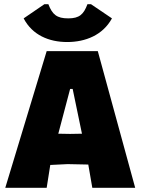

<svg xmlns="http://www.w3.org/2000/svg" viewBox="-20 -889 666 909"><path d="M5 0H201L218 -108L300 -112L398 -110L417 0H620L443 -647H201ZM298 -690C385 -690 467 -723 510 -802L411 -869H394C376 -821 356 -802 303 -802C249 -802 228 -820 209 -869H190L92 -802C133 -723 212 -690 298 -690ZM256 -256 312 -468H324L368 -256L312 -255Z"/></svg>

Font: Luna Sans Black
Style: Regular
Weight: 900
Designer: Juan Pablo del Peral
Foundry: Huerta Tipografica
Version: Version 2.001; ttfautohint (v1.5)